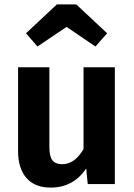

<svg xmlns="http://www.w3.org/2000/svg" viewBox="-20 -835 610 871"><path d="M150 -624 98 -684 238 -815H326L466 -684L413 -624L282 -713ZM501 -530V0H378L371 -71Q313 16 210 16Q138 16 100 -27.5Q62 -71 62 -149V-530H204V-167Q204 -125 218 -107.5Q232 -90 262 -90Q319 -90 359 -159V-530Z"/></svg>

Font: Fira Sans SemiBold
Style: Regular
Weight: 600
Designer: bBox Type GmbH & Carrois Corporate GbR & Edenspiekermann AG
Foundry: bBox Type GmbH & Carrois Corporate GbR & Edenspiekermann AG
Version: Version 4.301;PS 004.301;hotconv 1.0.88;makeotf.lib2.5.64775